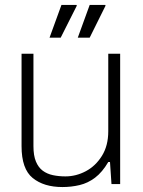

<svg xmlns="http://www.w3.org/2000/svg" viewBox="-20 -743 578 775"><path d="M232 12Q157 12 112 -24.5Q67 -61 67 -153V-526H115V-153Q115 -115 125 -91Q135 -67 152.5 -54Q170 -41 193.5 -36Q217 -31 244 -31Q287 -31 326.5 -52Q366 -73 391.5 -114Q417 -155 417 -213V-526H465V0H430L424 -89H417Q393 -48 364 -26Q335 -4 301.5 4Q268 12 232 12ZM180 -591 228 -723H289L290 -720L225 -591ZM294 -591 342 -723H405L406 -720L342 -591Z"/></svg>

Font: Archivo Thin
Style: Regular
Weight: 250
Designer: Hector Gatti
Foundry: Omnibus-Type
Version: Version 2.001